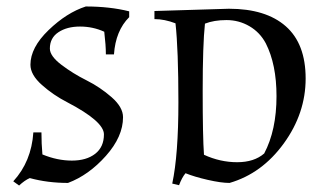

<svg xmlns="http://www.w3.org/2000/svg" viewBox="-20 -553 1000 593"><path d="M301 -138Q301 -178 188 -237Q145 -259 109.5 -290.5Q74 -322 74 -353Q74 -406 130 -460Q186 -514 245 -533Q319 -533 379 -518V-500Q337 -458 332 -385H307Q307 -413 302 -455Q267 -471 227 -471Q187 -471 160.5 -453.5Q134 -436 134 -403Q134 -380 169.5 -353Q205 -326 247 -305Q289 -284 324.5 -253Q360 -222 360 -191Q360 -131 307 -71.5Q254 -12 190 12Q127 12 72 -3Q56 4 39 20L21 7Q77 -54 83 -144H108Q108 -109 111 -76Q157 -57 202 -57Q247 -57 274 -78Q301 -99 301 -138Z M457 -519 687 -526Q801 -526 862.5 -472Q924 -418 924 -310.5Q924 -203 856.5 -110Q789 -17 689 12Q663 12 621.5 2.5Q580 -7 553 -18Q542 -5 533 19L512 14Q531 -75 531 -237.5Q531 -400 522 -481Q488 -494 457 -494ZM613 -480Q606 -415 606 -272.5Q606 -130 610 -75Q660 -52 712.5 -52Q765 -52 796 -79Q834 -151 834 -256Q834 -354 801 -419Q783 -453 750.5 -472Q718 -491 679.5 -491Q641 -491 613 -480Z"/></svg>

Font: Almendra SC
Style: Regular
Weight: 400
Designer: Ana Sanfelippo
Foundry: Ana Sanfelippo
Version: Version 1.002